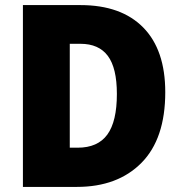

<svg xmlns="http://www.w3.org/2000/svg" viewBox="-20 -734 715 754"><path d="M629 -372Q629 -189 535.5 -94.5Q442 0 282 0H70V-714H296Q456 -714 542.5 -626Q629 -538 629 -372ZM439 -365Q439 -467 403.5 -514.5Q368 -562 296 -562H254V-154H285Q364 -154 401.5 -205.5Q439 -257 439 -365Z"/></svg>

Font: Noto Sans Hebrew SemiCondensed Black
Style: Regular
Weight: 900
Width: 4
Designer: Ben Nathan
Foundry: Google LLC
Version: Version 3.001; ttfautohint (v1.8.4.7-5d5b)